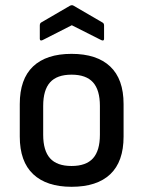

<svg xmlns="http://www.w3.org/2000/svg" viewBox="-20 -707 551 738"><path d="M255 11Q159 11 107.5 -37.5Q56 -86 56 -182V-307Q56 -403 107 -451.5Q158 -500 255 -500Q352 -500 403.5 -451.5Q455 -403 455 -307V-182Q455 -86 404 -37.5Q353 11 255 11ZM255 -69Q311 -69 337.5 -98.5Q364 -128 364 -189V-300Q364 -361 337.5 -390.5Q311 -420 255 -420Q199 -420 172.5 -390.5Q146 -361 146 -300V-189Q146 -128 172.5 -98.5Q199 -69 255 -69ZM144 -553Q133 -548 133 -558V-609Q133 -618 139 -621L249 -685Q257 -689 263 -685L373 -621Q380 -618 380 -609V-558Q380 -548 369 -553L256 -610Z"/></svg>

Font: Sofia Sans Semi Condensed Medium
Style: Regular
Weight: 500
Designer: Botio Nikoltchev, Ani Petrova
Foundry: lettersoup
Version: Version 4.100